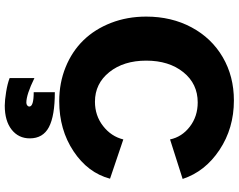

<svg xmlns="http://www.w3.org/2000/svg" viewBox="-116 -634 983 790"><g transform="rotate(90 375.0 -239.5)"><path d="M48.8 -350.1Q48.8 -454.1 93 -536.6Q137.2 -619.1 215.8 -665Q294.4 -710.9 394 -710.9Q508.3 -710.9 597.4 -651.6Q686.5 -592.3 716.8 -500L554.2 -448.2Q543.9 -497.1 501.7 -529.5Q459.5 -562 401.9 -562Q325.2 -562 277.6 -502.9Q230 -443.8 230 -350.1Q230 -257.3 277.3 -198.2Q324.7 -139.2 398.9 -139.2Q456.1 -139.2 499 -172.6Q542 -206.1 554.2 -255.9L715.8 -201.2Q691.4 -109.9 602.8 -51Q514.2 7.8 397 7.8Q321.3 7.8 256.6 -18.6Q191.9 -44.9 146.2 -91.8Q100.6 -138.7 74.7 -205.3Q48.8 -272 48.8 -350.1ZM301.8 211.9V109.9Q369.6 143.1 402.8 143.1Q409.7 143.1 414.3 139.4Q418.9 135.7 418.9 130.9Q418.9 112.8 359.9 112.8V25.9Q457.5 25.9 503.7 50.3Q549.8 74.7 549.8 128.9Q549.8 175.3 513.9 203.6Q478 231.9 415 231.9Q393.6 231.9 358.9 226.3Q324.2 220.7 301.8 211.9Z"/></g></svg>

Font: LT Superior Black
Style: Regular
Weight: 900
Designer: Daniel Lyons
Foundry: LyonsType
Version: Version 2.005